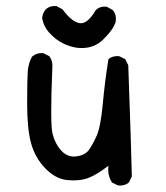

<svg xmlns="http://www.w3.org/2000/svg" viewBox="-20 -594 540 625"><path d="M364.3 9.8 344.7 0Q329.1 -23.4 333 -54.7Q295.9 -25.4 267.1 -14.6Q238.3 -3.9 199.2 -7.8Q160.2 -11.7 127 -46.4Q93.8 -81.1 81.1 -127.9Q68.4 -174.8 68.4 -254.9Q68.4 -335 70.3 -361.3Q72.3 -387.7 84 -409.2Q99.6 -422.9 121.1 -420.9L140.6 -411.1Q152.3 -395.5 150.4 -374Q142.6 -190.4 151.4 -157.2Q160.2 -124 180.7 -102.5Q201.2 -81.1 229 -85Q256.8 -88.9 269 -105.5Q281.2 -122.1 294.4 -151.4Q307.6 -180.7 314.5 -254.9Q321.3 -329.1 333 -401.4Q346.7 -413.1 368.2 -411.1L387.7 -401.4L397.5 -381.8Q403.3 -221.7 405.3 -154.3Q407.2 -86.9 409.2 -19.5L399.4 0Q385.7 11.7 364.3 9.8ZM230.5 -438.5Q205.1 -442.4 182.6 -454.1Q160.2 -465.8 140.6 -487.3Q121.1 -508.8 117.2 -536.1Q119.1 -551.8 128.9 -563.5Q142.6 -576.2 164.1 -574.2L183.6 -563.5Q213.9 -522.5 239.3 -518.6Q264.6 -514.6 292 -561.5Q305.7 -574.2 327.1 -572.3L346.7 -561.5Q360.4 -545.9 356.4 -522.5Q348.6 -497.1 315.4 -464.8Q282.2 -432.6 230.5 -438.5Z"/></svg>

Font: NaikaiFont
Style: Regular-Lite
Weight: 400
Version: Version 1.67